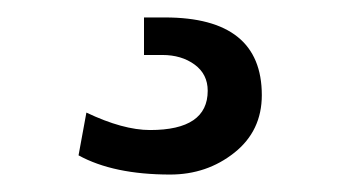

<svg xmlns="http://www.w3.org/2000/svg" viewBox="-20 -3 390 220"><path d="M280 106Q280 147 248.5 172Q217 197 175 197Q110 197 70 175L79 126Q121 146 152 146Q218 146 218 101Q218 82 203 71Q188 60 166 60H145V17H169Q280 17 280 106Z"/></svg>

Font: Chivo
Style: Regular
Weight: 400
Designer: Hector Gatti
Foundry: Omnibus-Type
Version: Version 1.003